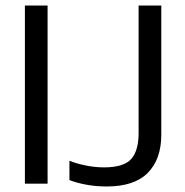

<svg xmlns="http://www.w3.org/2000/svg" viewBox="-20 -664 668 694"><path d="M366 10Q326 10 291.5 3.5Q257 -3 231 -13V-83Q255 -73 289 -66Q323 -59 356 -59Q427 -59 454 -89Q481 -119 481 -183V-644H563V-177Q563 -89 514.5 -39.5Q466 10 366 10ZM70 0V-644H152V0Z"/></svg>

Font: Kanit Light
Style: Regular
Weight: 300
Designer: Katatrad Team
Foundry: CadsonDemak
Version: Version 2.000; ttfautohint (v1.8.3)